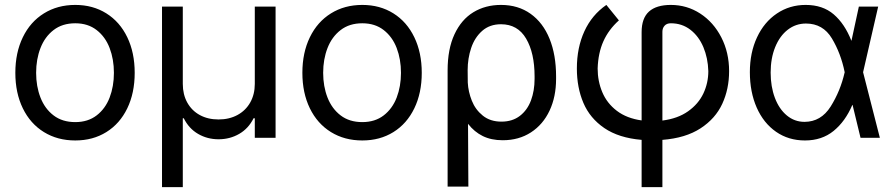

<svg xmlns="http://www.w3.org/2000/svg" viewBox="-20 -557 3618 776"><path d="M42 -262.7Q42 -344.2 72.3 -406.5Q102.5 -468.8 157.5 -502.9Q212.4 -537.1 284.2 -537.1Q355.5 -537.1 409.9 -502.9Q464.4 -468.8 494.4 -406.5Q524.4 -344.2 524.4 -262.7Q524.4 -181.2 494.4 -119.1Q464.4 -57.1 409.9 -23.2Q355.5 10.7 284.2 10.7Q212.4 10.7 157.5 -23.2Q102.5 -57.1 72.3 -119.1Q42 -181.2 42 -262.7ZM440.4 -262.7Q440.4 -317.4 423.1 -362.8Q405.8 -408.2 370.6 -435.5Q335.4 -462.9 284.2 -462.9Q231.9 -462.9 196.5 -435.5Q161.1 -408.2 143.6 -362.8Q126 -317.4 126 -262.7Q126 -208 143.6 -162.8Q161.1 -117.7 196.5 -90.6Q231.9 -63.5 284.2 -63.5Q335.4 -63.5 370.6 -90.6Q405.8 -117.7 423.1 -162.8Q440.4 -208 440.4 -262.7Z M634.8 -530.3H718.8V-217.8Q718.8 -175.3 736.8 -142.6Q754.9 -109.9 787.6 -92Q820.3 -74.2 863.3 -74.2Q906.7 -74.2 939.9 -92.3Q973.1 -110.4 991.5 -143.1Q1009.8 -175.8 1009.8 -217.8V-530.3H1093.8V0H1009.8V-79.1H1004.9Q984.4 -37.6 946.8 -15.9Q909.2 5.9 863.3 5.9Q817.9 5.9 780.5 -15.9Q743.2 -37.6 722.7 -79.1H718.8V199.2H634.8Z M1202.1 -262.7Q1202.1 -344.2 1232.4 -406.5Q1262.7 -468.8 1317.6 -502.9Q1372.6 -537.1 1444.3 -537.1Q1515.6 -537.1 1570.1 -502.9Q1624.5 -468.8 1654.5 -406.5Q1684.6 -344.2 1684.6 -262.7Q1684.6 -181.2 1654.5 -119.1Q1624.5 -57.1 1570.1 -23.2Q1515.6 10.7 1444.3 10.7Q1372.6 10.7 1317.6 -23.2Q1262.7 -57.1 1232.4 -119.1Q1202.1 -181.2 1202.1 -262.7ZM1600.6 -262.7Q1600.6 -317.4 1583.3 -362.8Q1565.9 -408.2 1530.8 -435.5Q1495.6 -462.9 1444.3 -462.9Q1392.1 -462.9 1356.7 -435.5Q1321.3 -408.2 1303.7 -362.8Q1286.1 -317.4 1286.1 -262.7Q1286.1 -208 1303.7 -162.8Q1321.3 -117.7 1356.7 -90.6Q1392.1 -63.5 1444.3 -63.5Q1495.6 -63.5 1530.8 -90.6Q1565.9 -117.7 1583.3 -162.8Q1600.6 -208 1600.6 -262.7Z M2004.9 -537.1Q2074.2 -537.1 2124.5 -501.2Q2174.8 -465.3 2201.2 -400.1Q2227.5 -335 2227.5 -248V-238.3Q2227.5 -166 2201.2 -109.9Q2174.8 -53.7 2126 -22Q2077.1 9.8 2011.7 9.8Q1965.3 9.8 1931.2 -7.1Q1897 -23.9 1871.6 -56.6L1873 197.3H1789.1V-272.5Q1789.1 -358.9 1816.9 -418.5Q1844.7 -478 1893.3 -507.6Q1941.9 -537.1 2004.9 -537.1ZM1870.6 -223.1Q1872.6 -186 1887 -149.9Q1901.4 -113.8 1931.4 -89.6Q1961.4 -65.4 2006.8 -65.4Q2050.8 -65.4 2081.1 -88.6Q2111.3 -111.8 2126 -151.1Q2140.6 -190.4 2140.6 -238.3V-248Q2140.6 -342.8 2106.4 -400.9Q2072.3 -459 2004.9 -459Q1959 -459 1928.7 -432.1Q1898.4 -405.3 1884.3 -363Q1870.1 -320.8 1870.1 -273.4Z M2691.4 -537.1Q2756.3 -537.1 2810.1 -502.2Q2863.8 -467.3 2895.3 -406Q2926.8 -344.7 2926.8 -269.5Q2926.8 -197.3 2899.2 -137.5Q2871.6 -77.6 2811.3 -38.3Q2751 1 2657.2 8.3V199.2H2573.2V8.3Q2481 0.5 2422.6 -39.3Q2364.3 -79.1 2337.9 -141.1Q2311.5 -203.1 2311.5 -280.3Q2311.5 -364.3 2341.8 -430.4Q2372.1 -496.6 2430.7 -537.1L2481.4 -474.6Q2439.9 -437.5 2418.7 -390.1Q2397.5 -342.8 2395.5 -280.3Q2395.5 -229 2414.3 -184.3Q2433.1 -139.6 2473.1 -109.1Q2513.2 -78.6 2573.2 -70.3V-426.8Q2573.2 -483.4 2603 -510.3Q2632.8 -537.1 2691.4 -537.1ZM2842.8 -269.5Q2841.3 -322.3 2822.8 -366.5Q2804.2 -410.6 2770.3 -436.8Q2736.3 -462.9 2691.4 -462.9Q2674.8 -462.9 2666 -453.1Q2657.2 -443.4 2657.2 -428.7V-69.8Q2719.2 -77.6 2761 -107.2Q2802.7 -136.7 2822.8 -179.2Q2842.8 -221.7 2842.8 -269.5Z M3010.7 -265.6Q3010.7 -344.2 3039.6 -406Q3068.4 -467.8 3119.9 -502.4Q3171.4 -537.1 3236.3 -537.1Q3305.2 -537.1 3349.6 -499Q3394 -460.9 3420.9 -392.6H3421.4L3451.2 -530.3H3529.3L3468.3 -265.1L3536.1 0H3458L3425.8 -132.8H3424.8Q3396.5 -66.4 3349.1 -27.8Q3301.8 10.7 3233.4 10.7Q3167 10.7 3116.5 -24.4Q3065.9 -59.6 3038.3 -122.3Q3010.7 -185.1 3010.7 -265.6ZM3231.4 -64.5Q3298.3 -64.5 3337.4 -126.7Q3376.5 -189 3393.6 -263.7L3394 -265.1L3393.6 -266.6Q3378.4 -341.3 3342.3 -401.6Q3306.2 -461.9 3237.3 -461.9Q3196.3 -461.9 3163.8 -436.8Q3131.3 -411.6 3113 -366.5Q3094.7 -321.3 3094.7 -263.7Q3094.7 -207 3111.8 -161.6Q3128.9 -116.2 3160.2 -90.3Q3191.4 -64.5 3231.4 -64.5Z"/></svg>

Font: WEMIX Pretendard
Style: Regular
Weight: 400
Designer: Base glyphs from Inter by Rasmus Andersson; Hangeul glyphs from Noto Sans CJK(Source Han Sans) by Jang Soo-young and Kan
Foundry: Kil Hyung-jin
Version: Version 1.000